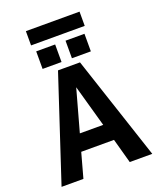

<svg xmlns="http://www.w3.org/2000/svg" viewBox="-185 -1161 1054 1274"><g transform="rotate(-20 342.0 -524.0)"><path d="M458 -171.9H226.6L178.7 2H24.4L266.6 -732.4H421.9L665 2H505.9ZM155.3 -949.2V-1049.8H534.2V-949.2ZM173.8 -776.4V-900.4H307.6V-776.4ZM380.9 -776.4V-900.4H514.6V-776.4ZM341.8 -585.9 259.8 -290H424.8Z"/></g></svg>

Font: Nasu
Style: Bold
Weight: 700
Designer: Ryoko NISHIZUKA (kana &amp; ideographs); Paul D. Hunt (Latin, Greek &amp; Cyrillic); Wenlong ZHANG (bopomofo); Sandoll C
Version: Version 2014.1215